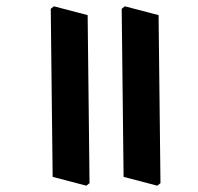

<svg xmlns="http://www.w3.org/2000/svg" viewBox="-20 -572 627 609"><path d="M264 9 254 17 147 -11 141 -544 151 -552 258 -524ZM489 9 479 17 372 -11 366 -544 376 -552 483 -524Z"/></svg>

Font: Rasa
Style: Regular
Weight: 400
Designer: Anna Giedrys (Yrsa+Rasa design), David Brezina (Yrsa art-direction, Rasa art-direction, design)
Foundry: Rosetta Type Foundry
Version: Version 2.004